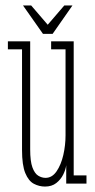

<svg xmlns="http://www.w3.org/2000/svg" viewBox="-20 -675 349 706"><path d="M145.5 11Q124 11 104.5 0.8Q85 -9.5 73 -38.5Q61 -67.5 61 -123.5V-493.5H9V-523H91V-125.5Q91 -82 99.2 -59.5Q107.5 -37 120.5 -29Q133.5 -21 147.5 -21Q171.5 -21 188 -45Q204.5 -69 212.8 -105Q221 -141 221 -177.5V-493.5H168V-523H251V-30H298V0H223.5V-67.5Q221.5 -51.5 212.5 -33.2Q203.5 -15 187 -2Q170.5 11 145.5 11ZM138 -550.5 64.5 -655H94.5L155.5 -584L216.5 -655H246.5L173.5 -550.5Z"/></svg>

Font: Imbue 10pt Thin
Style: Regular
Weight: 100
Designer: Tyler Finck
Foundry: Etcetera Type Company
Version: Version 1.102; ttfautohint (v1.8.3)